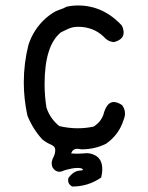

<svg xmlns="http://www.w3.org/2000/svg" viewBox="-20 -556 540 702"><path d="M244 126Q229 118 229 103L230 95Q248 70 270 68Q283 67 283 65Q283 58 263 58Q245 58 215 67Q205 72 197 72Q182 72 172 56Q169 48 169 41Q169 31 175.5 18.5Q182 6 182 -8Q182 -21 166 -27.5Q150 -34 135 -46Q100 -84 80 -134Q67 -195 67 -255Q67 -324 84 -392Q103 -450 148 -490Q175 -513 195 -519.5Q215 -526 222 -531Q243 -536 265 -536Q358 -536 426 -462Q432 -448 432 -437Q432 -411 396 -402Q374 -404 359 -422Q321 -458 266 -458Q245 -458 229.5 -450.5Q214 -443 203 -438Q143 -390 143 -248Q143 -205 150 -162Q164 -121 197 -95Q231 -87 264 -87Q293 -87 322 -93Q353 -112 361 -147Q373 -183 396 -183Q409 -183 426 -172Q437 -158 437 -141Q437 -130 432 -118Q415 -63 367 -30Q326 -10 279 -10L263 -12Q246 -12 240 5Q250 6 261 6L284 5L296 4Q313 4 328 12Q354 26 354 63Q354 76 350 93Q303 126 244 126Z"/></svg>

Font: Xiaolai SC
Style: Regular
Weight: 400
Designer: Nozomi Seto 瀬戸のぞみ
Version: Version 3.11;December 4, 2020;FontCreator 13.0.0.2613 64-bit